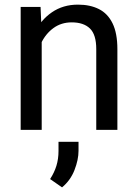

<svg xmlns="http://www.w3.org/2000/svg" viewBox="-20 -558 592 825"><path d="M159.2 -415.5V0H68.8V-528.3H154.3ZM137.7 -284.2 100.1 -285.6Q100.6 -358.4 127.7 -415.3Q154.8 -472.2 202.9 -505.1Q251 -538.1 314.9 -538.1Q367.2 -538.1 405 -519Q442.9 -500 463.6 -457.8Q484.4 -415.5 484.4 -346.2V0H393.6V-347.2Q393.6 -409.2 366.5 -435.5Q339.4 -461.9 288.1 -461.9Q243.2 -461.9 209.5 -437.3Q175.8 -412.6 156.7 -372.3Q137.7 -332 137.7 -284.2ZM317.4 51.3V89.8Q317.4 128.4 300 172.9Q282.7 217.3 246.6 247.1L195.3 211.4Q213.4 183.6 222.4 154.3Q231.4 125 231.4 90.8V51.3Z"/></svg>

Font: RobotoDEMO
Style: Regular
Weight: 400
Designer: Christian Robertson
Foundry: Google
Version: Version 2.136